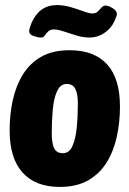

<svg xmlns="http://www.w3.org/2000/svg" viewBox="-20 -729 510 757"><path d="M216 8Q120 8 69 -48.5Q18 -105 18 -215Q18 -278 30.5 -334.5Q43 -391 70.5 -435.5Q98 -480 143 -505.5Q188 -531 254 -531Q352 -531 402.5 -475Q453 -419 453 -309Q453 -247 440.5 -190Q428 -133 400.5 -88.5Q373 -44 327.5 -18Q282 8 216 8ZM228 -125Q253 -125 265.5 -153Q278 -181 282.5 -225.5Q287 -270 287 -320Q287 -359 277 -378.5Q267 -398 243 -398Q218 -398 205 -369.5Q192 -341 188 -296.5Q184 -252 184 -204Q184 -164 193.5 -144.5Q203 -125 228 -125ZM142 -581Q129 -581 112 -587Q95 -593 95 -606Q95 -611 98 -621Q101 -631 104 -638Q135 -709 204 -709Q231 -709 258.5 -701Q286 -693 308.5 -684.5Q331 -676 345 -676Q358 -676 366 -684Q374 -692 380.5 -699.5Q387 -707 397 -707Q408 -707 424.5 -696.5Q441 -686 441 -674Q441 -667 431 -645Q418 -617 391.5 -599Q365 -581 334 -581Q308 -581 281.5 -589Q255 -597 231.5 -605Q208 -613 192 -613Q178 -613 170 -605Q162 -597 156.5 -589Q151 -581 142 -581Z"/></svg>

Font: Asap Condensed Condensed ExtraBold
Style: Italic
Weight: 800
Width: 3
Italic angle: -6°
Designer: Pablo Cosgaya
Foundry: Omnibus-Type
Version: Version 3.001; ttfautohint (v1.8.4.7-5d5b)